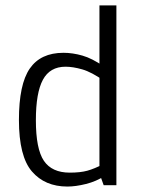

<svg xmlns="http://www.w3.org/2000/svg" viewBox="-20 -683 522 708"><path d="M228.5 4.9Q145.5 4.9 97.7 -50.8Q49.8 -106.4 49.8 -240.7Q49.8 -372.1 89.8 -430.2Q129.9 -488.3 213.9 -488.3Q248 -488.3 283.9 -478Q319.8 -467.8 362.8 -438L346.7 -428.7V-663.1H409.2V0H362.3L346.2 -44.9L366.7 -34.7Q335.4 -14.2 297.1 -4.6Q258.8 4.9 228.5 4.9ZM237.3 -46.4Q276.4 -46.4 302 -53.5Q327.6 -60.5 361.8 -78.1L346.7 -54.7V-417L364.7 -384.3Q317.4 -417.5 283.2 -427.2Q249 -437 221.7 -437Q164.1 -437 138.2 -388.9Q112.3 -340.8 112.3 -239.7Q112.3 -133.8 141.8 -90.1Q171.4 -46.4 237.3 -46.4Z"/></svg>

Font: Anaheim
Style: Regular
Weight: 400
Designer: Vernon Adams
Foundry: Vernon Adams
Version: Version 2.001